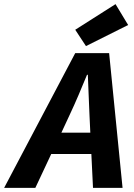

<svg xmlns="http://www.w3.org/2000/svg" viewBox="-82 -909 650 929"><path d="M334 -686 282 -765 477 -889 538 -788ZM255 -353 215 -267H355L351 -353Q349 -401 347 -448Q345 -495 343 -547H339Q318 -496 298 -449Q278 -402 255 -353ZM-62 0 282 -652H446L511 0H368L360 -164H166L89 0Z"/></svg>

Font: TypoPRO Source Sans Pro
Style: Bold Italic
Weight: 700
Italic angle: -11°
Designer: Paul D. Hunt
Foundry: Adobe Systems Incorporated
Version: Version 1.075;PS 2.000;hotconv 1.0.86;makeotf.lib2.5.63406